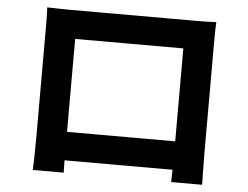

<svg xmlns="http://www.w3.org/2000/svg" viewBox="-51 -773 1103 854"><g transform="rotate(5 500.0 -346.0)"><path d="M745 -580V-165H262V-580ZM879 -612C879 -642 879 -679 881 -709C845 -707 807 -707 782 -707H232C205 -707 167 -708 126 -709C128 -681 128 -640 128 -612V-123C128 -75 126 12 125 17H263L262 -38H744L743 17H881C881 13 879 -83 879 -122Z"/></g></svg>

Font: Noto Sans CJK KR Bold
Style: Regular
Weight: 700
Designer: Ryoko NISHIZUKA (kana & ideographs); Paul D. Hunt (Latin, Greek & Cyrillic); Wenlong ZHANG (bopomofo); Sandoll Communica
Foundry: Adobe Systems Incorporated
Version: Version 1.004;PS 1.004;hotconv 1.0.82;makeotf.lib2.5.63406